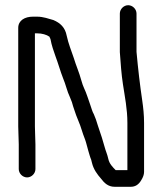

<svg xmlns="http://www.w3.org/2000/svg" viewBox="-20 -680 622 737"><path d="M116 -31V-126C116 -146 114 -171 114 -195V-552H123C141 -552 159 -547 170 -539V-538C171 -536 173 -533 174 -529C178 -506 186 -484 193 -464C203 -438 212 -405 222 -380C232 -357 238 -328 248 -308L256 -288C259 -277 262 -267 265 -259C274 -229 286 -208 295 -177C300 -160 306 -148 310 -134L319 -101C322 -91 326 -76 330 -67L333 -55C339 -30 353 -11 368 6C380 22 395 37 420 37H482C499 37 512 29 522 12C529 1 533 -10 533 -20V-208C533 -238 530 -267 526 -294C517 -355 510 -415 504 -481V-628C504 -645 489 -660 472 -660C455 -660 440 -645 440 -628V-480C443 -438 446 -394 452 -356C459 -309 469 -262 469 -208V-27H424C413 -38 400 -51 396 -69C392 -88 386 -99 381 -118L371 -152L356 -197C353 -207 350 -215 348 -222L340 -242C337 -247 335 -252 333 -258L326 -279C323 -288 320 -297 316 -308C307 -336 299 -345 292 -372C284 -402 272 -428 263 -458C253 -488 243 -511 236 -543C230 -575 211 -592 185 -603C167 -608 146 -616 123 -616H106C76 -616 50 -602 50 -573V-195C50 -173 52 -146 52 -126V-31C52 -14 67 1 84 1C101 1 116 -14 116 -31Z"/></svg>

Font: Electronic
Style: SeBd
Weight: 600
Version: Version 1.011